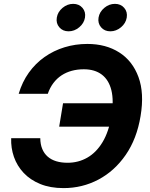

<svg xmlns="http://www.w3.org/2000/svg" viewBox="-20 -965 779 995"><path d="M309.2 9.8Q240.1 9.8 188.4 -11.5Q136.6 -32.7 102.5 -69.1Q68.4 -105.5 52.2 -151.9Q36.1 -198.3 37.9 -248.8H188.7Q189.1 -216.7 199.1 -192.9Q209 -169 227.4 -153.1Q245.8 -137.1 271.8 -129.3Q297.8 -121.5 330.2 -121.5Q386.4 -121.5 432.9 -148.3Q479.4 -175 511.7 -228.8Q544 -282.6 557.3 -363.5Q570.5 -443 557.3 -497Q544 -550.9 507.5 -578.5Q471.1 -606 414.1 -606Q381.4 -606 352.3 -598.2Q323.3 -590.4 299.1 -574.6Q274.9 -558.7 256.9 -534.9Q238.8 -511.1 227.6 -478.8H76.8Q95.1 -540.4 129.4 -588.4Q163.8 -636.4 210.9 -669.6Q257.9 -702.7 314.3 -720Q370.7 -737.3 432.8 -737.3Q528.9 -737.3 597.9 -693.3Q666.9 -649.4 697.6 -565.8Q728.4 -482.2 708.5 -363.7Q689.2 -245.8 631.4 -162.2Q573.6 -78.6 490.1 -34.4Q406.6 9.8 309.2 9.8ZM286.7 -308.7 306.7 -430H597.4L577.2 -308.7ZM551.8 -802.7Q521.6 -802.7 503.8 -823.6Q485.9 -844.5 490.7 -873.9Q495.6 -903.4 520.5 -924.2Q545.4 -945 575.6 -945Q605.9 -945 623.7 -924.2Q641.6 -903.4 636.8 -873.9Q632 -844.5 607 -823.6Q582 -802.7 551.8 -802.7ZM335.4 -802.7Q305.2 -802.7 287.4 -823.6Q269.5 -844.5 274.4 -873.9Q279.2 -903.4 304.1 -924.2Q329 -945 359.2 -945Q389.5 -945 407.4 -924.2Q425.2 -903.4 420.4 -873.9Q415.6 -844.5 390.6 -823.6Q365.6 -802.7 335.4 -802.7Z"/></svg>

Font: Adwaita Sans
Style: Italic
Weight: 400
Italic angle: -9.39999°
Designer: Rasmus Andersson
Foundry: rsms
Version: Version 4.001;git-9221beed3